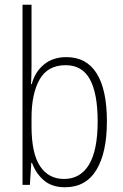

<svg xmlns="http://www.w3.org/2000/svg" viewBox="-20 -780 519 810"><path d="M113 -506Q113 -463 111 -425H114Q127 -476 165 -507.5Q203 -539 260 -539Q345 -539 388 -470Q431 -401 431 -268Q431 -136 386.5 -63Q342 10 254 10Q200 10 166 -18.5Q132 -47 115 -93H112L106 0H75V-760H113ZM257 -505Q181 -505 147 -444.5Q113 -384 113 -283V-247Q113 -133 149 -79Q185 -25 250 -25Q319 -25 355.5 -85.5Q392 -146 392 -268Q392 -385 359.5 -445Q327 -505 257 -505Z"/></svg>

Font: Noto Sans Lao Looped Condensed ExtraLight
Style: Regular
Weight: 200
Width: 3
Designer: Mark Frömberg, Ben Mitchell
Foundry: The Fontpad Ltd
Version: Version 1.002; ttfautohint (v1.8.4.7-5d5b)